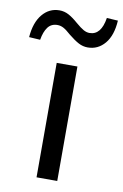

<svg xmlns="http://www.w3.org/2000/svg" viewBox="-145 -781 534 831"><g transform="rotate(10 122.0 -366.0)"><path d="M76 0V-503H167V0ZM-12 -589 -61 -592Q-56 -657 -26 -693Q4 -729 49 -729Q70 -729 89 -719Q108 -709 132 -688Q153 -670 166.5 -662.5Q180 -655 193 -655Q244 -655 256 -732L305 -729Q301 -663 271 -627.5Q241 -592 196 -592Q175 -592 156 -602Q137 -612 111 -633Q91 -651 78 -658Q65 -665 51 -665Q24 -665 9 -645Q-6 -625 -12 -589Z"/></g></svg>

Font: Mulish ExtraLight Medium
Style: Regular
Weight: 500
Version: Version 3.603